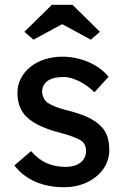

<svg xmlns="http://www.w3.org/2000/svg" viewBox="-20 -773 519 803"><path d="M40 -81 110 -141Q140 -106 175.5 -90.5Q211 -75 256 -75Q274 -75 289.5 -79.5Q305 -84 316.5 -93Q328 -102 334 -114.5Q340 -127 340 -142Q340 -168 321 -184Q311 -191 289.5 -199.5Q268 -208 234 -217Q176 -232 139 -251Q102 -270 82 -294Q67 -313 60 -335.5Q53 -358 53 -385Q53 -418 67.5 -445.5Q82 -473 107.5 -493.5Q133 -514 167.5 -525Q202 -536 241 -536Q278 -536 314.5 -526Q351 -516 382 -497Q413 -478 434 -452L375 -387Q356 -406 333.5 -420.5Q311 -435 288 -443Q265 -451 246 -451Q225 -451 208 -447Q191 -443 179.5 -435Q168 -427 162 -415Q156 -403 156 -388Q157 -375 162.5 -363.5Q168 -352 178 -344Q189 -336 211 -327Q233 -318 267 -310Q317 -297 349.5 -281.5Q382 -266 401 -246Q421 -227 429 -202Q437 -177 437 -146Q437 -101 411.5 -65.5Q386 -30 343 -10Q300 10 247 10Q181 10 128 -13Q75 -36 40 -81ZM197 -753H283L398 -640L360 -607L240 -672L120 -607L82 -640Z"/></svg>

Font: Mach
Style: Regular
Weight: 400
Version: Version 1.002